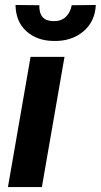

<svg xmlns="http://www.w3.org/2000/svg" viewBox="-20 -759 409 779"><path d="M149.9 0H12.2L104 -528.3H241.7ZM368.7 -738.8Q365.7 -670.9 317.4 -630.9Q269 -590.8 196.8 -592.8Q129.4 -593.8 86.7 -632.6Q43.9 -671.4 43 -738.8L139.6 -737.8Q137.7 -674.3 195.8 -673.3Q227.5 -672.4 246.6 -690.2Q265.6 -708 271 -737.8Z"/></svg>

Font: RobotoInd
Style: Bold Italic
Weight: 700
Italic angle: -12°
Designer: Google
Version: Version 2.001150; 2014